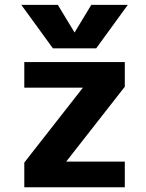

<svg xmlns="http://www.w3.org/2000/svg" viewBox="-20 -784 613 806"><path d="M293 -647.5 363.3 -763.7H516.6L383.8 -581.1H202.1L69.3 -763.7H222.7ZM328.1 -416H82V-523.4H503.9V-419.9L257.8 -105.5H503.9V2H82V-101.6Z"/></svg>

Font: Gen Shin Gothic Bold
Style: Bold
Weight: 700
Designer: [Source Han Sans]
Ryoko NISHIZUKA  (kana & ideographs); Paul D. Hunt (Latin, Greek & Cyrillic); Wenlong ZHANG  (bopomofo
Version: Version 1.002.20150607